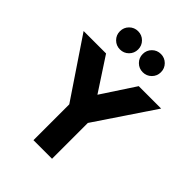

<svg xmlns="http://www.w3.org/2000/svg" viewBox="-322 -1256 1406 1406"><g transform="rotate(45 381.5 -553.0)"><path d="M286 0H478.5V-371L783.5 -825H551.5L382 -566.5L213 -825H-19.5L286 -371ZM500 -917.5Q539.5 -917.5 567 -945Q594.5 -972.5 594.5 -1012Q594.5 -1051.5 567 -1079Q539.5 -1106.5 500 -1106.5Q460.5 -1106.5 433 -1079Q405.5 -1051.5 405.5 -1012Q405.5 -972.5 433 -945Q460.5 -917.5 500 -917.5ZM264 -917.5Q303.5 -917.5 331 -945Q358.5 -972.5 358.5 -1012Q358.5 -1051.5 331 -1079Q303.5 -1106.5 264 -1106.5Q224.5 -1106.5 197 -1079Q169.5 -1051.5 169.5 -1012Q169.5 -972.5 197 -945Q224.5 -917.5 264 -917.5Z"/></g></svg>

Font: Spartan ExtraBold
Style: Regular
Weight: 800
Designer: Matt Bailey, Mirko Velimirovic
Foundry: Matt Bailey
Version: Version 1.003; ttfautohint (v1.8.3)